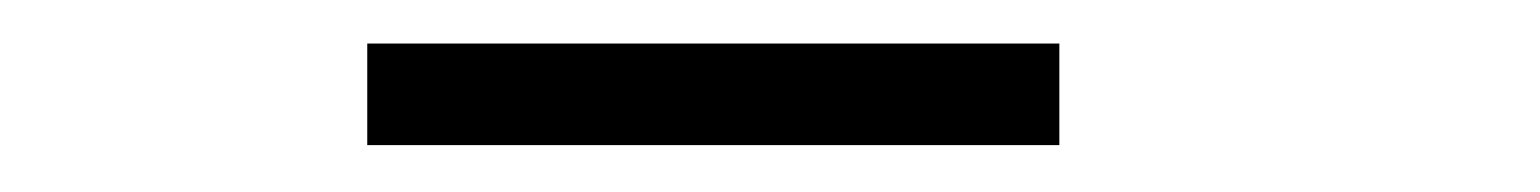

<svg xmlns="http://www.w3.org/2000/svg" viewBox="-20 -722 690 86"><path d="M144.5 -657V-702.5H454.5V-657Z"/></svg>

Font: Trispace ExtraLight
Style: Regular
Weight: 200
Designer: Tyler Finck
Foundry: Etcetera Type Company
Version: Version 1.210; ttfautohint (v1.8.3)